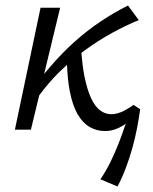

<svg xmlns="http://www.w3.org/2000/svg" viewBox="-20 -470 556 696"><path d="M360 5Q330 5 304.5 -10Q279 -25 261 -56.5Q243 -88 233 -139Q225 -180 223 -235Q208 -221 193 -207Q155 -169 122 -124L92 0H34L127 -442H198L140 -202Q151 -215 162 -228Q204 -277 249 -317.5Q294 -358 343 -391Q392 -424 444 -450L483 -397Q436 -378 386 -350.5Q336 -323 288 -288Q281 -283 275 -278Q279 -230 286 -194Q296 -144 310.5 -113.5Q325 -83 343.5 -69.5Q362 -56 384 -56Q395 -56 407 -59.5Q419 -63 429.5 -68.5Q440 -74 449 -79.5Q458 -85 464 -90L488 -74Q484 -43 477 -6.5Q470 30 459.5 67.5Q449 105 435.5 140.5Q422 176 406 206L344 180Q365 149 381 116Q397 83 410 50Q423 17 433 -14Q435 -18 436 -22Q432 -19 428 -16Q412 -6 395.5 -0.5Q379 5 360 5Z"/></svg>

Font: Isabella Sans
Style: Italic
Weight: 400
Italic angle: -12°
Designer: Christian Thalmann (Catharsis Fonts), Cristiano Sobral
Foundry: The Isabella Sans Project Authors
Version: Version 2.026; ttfautohint (v1.8.4.7-5d5b-dirty)